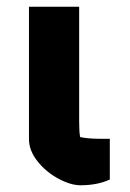

<svg xmlns="http://www.w3.org/2000/svg" viewBox="-20 -540 387 570"><path d="M66 -127V-520H215V-179Q215 -147 218 -133Q242 -128 277 -128H306V-7Q269 10 219 10Q190 10 153.5 -9.5Q117 -29 91.5 -61Q66 -93 66 -127Z"/></svg>

Font: Athiti
Style: Bold
Weight: 700
Designer: CadsonDemak Team
Foundry: CadsonDemak
Version: Version 1.033